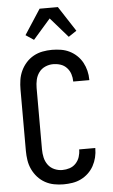

<svg xmlns="http://www.w3.org/2000/svg" viewBox="-64 -1019 627 1068"><g transform="rotate(-5 250.0 -484.5)"><path d="M247 8Q221 8 194.5 3Q168 -2 144.5 -15Q121 -28 103 -48Q85 -68 73.5 -92.5Q62 -117 58 -143.5Q54 -170 54 -196V-539Q54 -565 58 -591.5Q62 -618 73.5 -642.5Q85 -667 103 -687Q121 -707 144.5 -720Q168 -733 194.5 -738Q221 -743 247 -743Q272 -743 297 -739Q322 -735 344.5 -724Q367 -713 385.5 -695.5Q404 -678 416 -656Q428 -634 434 -609.5Q440 -585 440 -559V-557H350V-558Q350 -579 343.5 -599Q337 -619 322.5 -634.5Q308 -650 288 -656.5Q268 -663 247 -663Q224 -663 202.5 -653.5Q181 -644 167.5 -625.5Q154 -607 149 -584.5Q144 -562 144 -539V-196Q144 -173 149 -150.5Q154 -128 167.5 -109.5Q181 -91 202.5 -81.5Q224 -72 247 -72Q268 -72 288 -78.5Q308 -85 322.5 -100.5Q337 -116 343.5 -136Q350 -156 350 -177V-178H440V-176Q440 -150 434 -125.5Q428 -101 416 -79Q404 -57 385.5 -39.5Q367 -22 344.5 -11Q322 0 297 4Q272 8 247 8ZM153 -807 108 -837 199 -977H301L392 -837L347 -807L250 -918Z"/></g></svg>

Font: Iosevka SS10 Medium
Style: Regular
Weight: 500
Monospace: yes
Designer: Belleve Invis
Foundry: Belleve Invis
Version: Version 28.0.6; ttfautohint (v1.8.4)